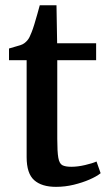

<svg xmlns="http://www.w3.org/2000/svg" viewBox="-20 -716 422 746"><path d="M197.5 10Q142 10 112.8 -16Q83.5 -42 83.5 -105.5V-482H15V-527.5Q25 -531 37 -534Q49 -537 59.2 -540.5Q69.5 -544 75 -548.5Q81.5 -553.5 86.2 -559Q91 -564.5 94.8 -572.2Q98.5 -580 102.5 -590Q107.5 -602 113.5 -621.8Q119.5 -641.5 125.2 -661.8Q131 -682 134.5 -695.5H199.5L202 -548H353.5V-482H202.5V-176.5Q202.5 -126.5 206.5 -103.5Q210.5 -80.5 222.2 -74.2Q234 -68 257 -68Q282 -68 310.8 -74.8Q339.5 -81.5 355 -88.5L371 -43Q355.5 -30.5 328 -18.5Q300.5 -6.5 266.5 1.8Q232.5 10 197.5 10Z"/></svg>

Font: Merriweather 36pt SemiBold
Style: Regular
Weight: 600
Version: Version 2.100